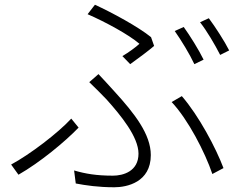

<svg xmlns="http://www.w3.org/2000/svg" viewBox="-20 -769 1040 811"><path d="M756 -655 718 -638C745 -600 782 -539 801 -498L840 -517C819 -560 782 -619 756 -655ZM862 -692 825 -675C854 -638 887 -582 910 -537L948 -556C929 -594 889 -656 862 -692ZM530 -498C565 -523 609 -556 631 -575L618 -612C564 -656 453 -716 381 -749L350 -709C426 -676 525 -622 569 -584C554 -570 524 -548 497 -532ZM300 6C342 14 395 22 463 22C516 22 617 1 617 -114C617 -202 548 -290 464 -382C442 -406 417 -434 396 -456L357 -422C382 -398 410 -370 430 -349C490 -282 565 -191 565 -120C565 -45 500 -27 457 -27C387 -27 341 -35 293 -49ZM924 -59C892 -144 820 -280 748 -363L705 -338C774 -265 846 -126 877 -34ZM312 -230 281 -268C226 -208 107 -117 27 -74L58 -31C149 -83 253 -169 312 -230Z"/></svg>

Font: Noto Sans CJK JP Light
Style: Regular
Weight: 300
Designer: Ryoko NISHIZUKA (kana & ideographs); Paul D. Hunt (Latin, Greek & Cyrillic); Wenlong ZHANG (bopomofo); Sandoll Communica
Foundry: Adobe Systems Incorporated
Version: Version 1.004;PS 1.004;hotconv 1.0.82;makeotf.lib2.5.63406